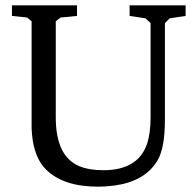

<svg xmlns="http://www.w3.org/2000/svg" viewBox="-20 -691 734 723"><path d="M25 -631V-671H270V-631L208 -625L190 -611V-249Q190 -102 279 -65Q316 -50 369 -50Q502 -50 535 -153Q547 -193 547 -249V-604L528 -622L468 -631V-671H679V-631L619 -622L601 -604V-240Q601 -136 574 -88Q566 -75 557 -64Q501 4 376 11Q363 12 350 12Q217 12 152 -54Q147 -59 143 -64Q103 -113 99 -207Q99 -222 99 -240V-611L82 -625Z"/></svg>

Font: Khartiya
Style: Regular
Weight: 500
Version: Version 1.0.1